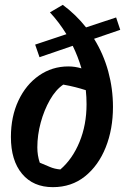

<svg xmlns="http://www.w3.org/2000/svg" viewBox="-20 -761 519 792"><path d="M198 11Q117 11 71 -44Q25 -99 25 -196Q25 -280 56 -346Q87 -412 141 -449.5Q195 -487 262 -487Q289 -487 316 -479Q302 -527 280 -572L143 -525L125 -577L254 -620Q224 -669 186 -710L239 -741Q294 -700 335 -648L459 -689L476 -638L368 -601Q407 -538 426.5 -466.5Q446 -395 446 -320Q446 -228 416 -153Q386 -78 330.5 -33.5Q275 11 198 11ZM144 -90Q166 -81 185.5 -72.5Q205 -64 229 -62Q279 -105 308 -175.5Q337 -246 337 -331Q337 -360 334 -389Q312 -396 290.5 -401.5Q269 -407 241 -412Q210 -391 186 -349Q162 -307 148 -255.5Q134 -204 134 -153Q134 -120 144 -90Z"/></svg>

Font: Piazzolla SemiBold
Style: Italic
Weight: 600
Italic angle: -11.3°
Designer: Juan Pablo del Peral
Foundry: Huerta Tipografica
Version: Version 1.330